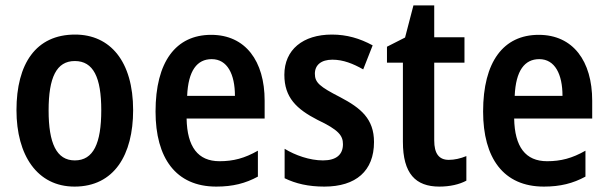

<svg xmlns="http://www.w3.org/2000/svg" viewBox="-20 -681 2251 711"><path d="M473 -273C473 -454 388 -553 258 -553C113 -553 41 -445 41 -273C41 -106 118 10 256 10C403 10 473 -108 473 -273ZM160 -272C160 -394 189 -455 257 -455C326 -455 355 -394 355 -273C355 -150 326 -87 257 -87C189 -87 160 -151 160 -272Z M762 -552C631 -552 556 -452 556 -268C556 -96 631 10 781 10C842 10 889 -2 935 -27V-123C886 -95 844 -84 793 -84C713 -84 673 -137 671 -242H960V-308C960 -455 889 -552 762 -552ZM764 -462C822 -462 850 -406 850 -326H673C677 -420 710 -462 764 -462Z M1365 -155C1365 -241 1316 -281 1240 -321C1164 -360 1146 -375 1146 -408C1146 -440 1169 -460 1211 -460C1251 -460 1288 -445 1325 -424L1360 -513C1312 -539 1264 -553 1209 -553C1102 -553 1033 -497 1033 -404C1033 -320 1078 -277 1156 -237C1234 -200 1250 -179 1250 -147C1250 -109 1226 -87 1176 -87C1127 -87 1073 -106 1034 -130V-21C1075 -1 1122 10 1181 10C1298 10 1365 -48 1365 -155Z M1642 -89C1605 -89 1588 -113 1588 -161V-449H1700V-543H1588V-661H1511L1480 -542L1413 -508V-449H1472V-156C1472 -38 1519 10 1607 10C1646 10 1681 2 1707 -12V-103C1685 -94 1663 -89 1642 -89Z M1975 -552C1844 -552 1769 -452 1769 -268C1769 -96 1844 10 1994 10C2055 10 2102 -2 2148 -27V-123C2099 -95 2057 -84 2006 -84C1926 -84 1886 -137 1884 -242H2173V-308C2173 -455 2102 -552 1975 -552ZM1977 -462C2035 -462 2063 -406 2063 -326H1886C1890 -420 1923 -462 1977 -462Z"/></svg>

Font: Noto Sans Arabic Cond SemBd
Style: Regular
Weight: 600
Width: 3
Designer: Monotype Design Team, Nadine Chahine, Nizar Qandah and Khaled Hosny
Foundry: Monotype Imaging Inc.
Version: Version 2.012